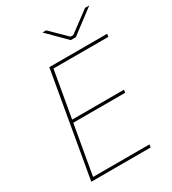

<svg xmlns="http://www.w3.org/2000/svg" viewBox="-212 -1007 1002 1118"><g transform="rotate(-30 288.5 -447.5)"><path d="M188 -700H577L574 -681H205L89 -19H468L465 0H66ZM142 -369H499L496 -350H139ZM254 -895H279L384 -792H402L541 -895H569L409 -774H375Z"/></g></svg>

Font: Fixel Italic Variable 20240409 Display Thin
Style: Italic
Weight: 100
Italic angle: -10°
Designer: AlfaBravo + MacPaw
Foundry: Kyrylo Tkachov, Marchela Mozhyna, Serhii Makarenko, Maria Weinstein, Zakhar Kryvoshyya
Version: Version 1.211;Glyphs 3.2 (3225)